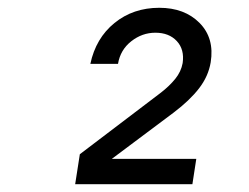

<svg xmlns="http://www.w3.org/2000/svg" viewBox="-20 -855 640 493"><path d="M173 -382 185 -459 393 -617Q415 -634 430 -652.5Q445 -671 449 -693Q454 -728 434 -749.5Q414 -771 379 -771Q345 -771 317 -749Q289 -727 283 -691H212Q226 -757 274 -796Q322 -835 389 -835Q454 -835 492.5 -796Q531 -757 521 -695Q515 -659 491 -628Q467 -597 426 -566L267 -447H484L474 -382Z"/></svg>

Font: JetBrains Mono NL
Style: Italic
Weight: 400
Italic angle: -9°
Monospace: yes
Designer: Philipp Nurullin, Konstantin Bulenkov
Foundry: JetBrains
Version: Version 2.305; ttfautohint (v1.8.4.7-5d5b)